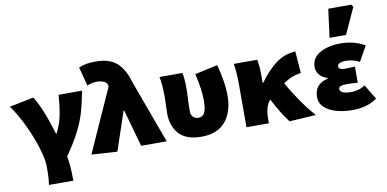

<svg xmlns="http://www.w3.org/2000/svg" viewBox="-94 -1158 3293 1635"><g transform="rotate(-10 1552.5 -340.5)"><path d="M219 33Q219 -25 189.5 -123Q160 -221 109.5 -329Q59 -437 -2 -522L208 -564Q239 -518 275.5 -428.5Q312 -339 345 -228H350Q386 -297 401.5 -372.5Q417 -448 424 -550H627Q607 -444 585.5 -369.5Q564 -295 522 -211.5Q480 -128 405 -20Q421 62 421 192H210Q215 157 217 125Q219 93 219 33Z M611 0 856 -546 854 -558Q851 -579 825 -591Q799 -603 764 -603Q740 -603 722 -599Q704 -595 679 -585L637 -749Q674 -763 704.5 -768.5Q735 -774 789 -774Q899 -774 963 -720Q1027 -666 1062 -546L1262 0H1041L951 -321H946L833 14Z M1307 -231Q1307 -254 1309 -302Q1311 -348 1311 -371Q1311 -478 1297 -550H1495Q1506 -505 1506 -410L1504 -347Q1500 -267 1500 -213Q1500 -186 1518 -168Q1536 -150 1564 -150Q1601 -150 1617.5 -182.5Q1634 -215 1634 -286Q1634 -386 1601 -521L1798 -564Q1840 -410 1840 -298Q1840 -152 1769.5 -69.5Q1699 13 1562 13Q1430 13 1368.5 -55Q1307 -123 1307 -231Z M1939 -550H2142Q2153 -502 2153 -410V-348H2158Q2228 -445 2302 -501Q2376 -557 2473 -564L2488 -375Q2442 -368 2409 -355Q2376 -342 2333 -313Q2378 -232 2439 -144Q2500 -56 2552 0L2322 14Q2263 -61 2192 -197Q2168 -169 2157 -132Q2146 -95 2146 -35V0H1952V-371Q1952 -471 1939 -550Z M2588 -148Q2588 -260 2705 -288V-294Q2660 -306 2636 -337Q2612 -368 2612 -402Q2612 -483 2685 -523.5Q2758 -564 2868 -564Q2921 -564 2975.5 -550Q3030 -536 3073 -510L3000 -380Q2947 -410 2881 -410Q2846 -410 2828 -400.5Q2810 -391 2810 -375Q2810 -358 2824.5 -351.5Q2839 -345 2865 -345Q2901 -345 2951 -349V-208Q2911 -213 2866 -213Q2822 -213 2804 -206.5Q2786 -200 2786 -182Q2786 -162 2811.5 -151Q2837 -140 2886 -140Q2912 -140 2944 -148.5Q2976 -157 3004 -176L3081 -48Q3027 -12 2975.5 0.5Q2924 13 2866 13Q2790 13 2726.5 -5.5Q2663 -24 2625.5 -60Q2588 -96 2588 -148ZM2813 -873H3013L3026 -852L2923 -627H2781Z"/></g></svg>

Font: Nebula Sans Black
Style: Regular
Weight: 900
Designer: Paul D. Hunt for Adobe (as Source Sans)
Foundry: Nebula Entertainment & Broadcasting LLC
Version: Version 1.010